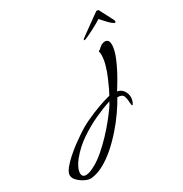

<svg xmlns="http://www.w3.org/2000/svg" viewBox="-519 -557 953 1002"><g transform="rotate(-30 -43.0 -55.5)"><path d="M-257 316Q-272 317 -293 307Q-314 297 -330.5 280.5Q-347 264 -347 247Q-347 230 -329 207.5Q-311 185 -285.5 162.5Q-260 140 -235 121.5Q-210 103 -196 94Q-158 67 -114.5 46.5Q-71 26 -30 11.5Q11 -3 40 -10Q45 -18 56 -41Q67 -64 80 -94.5Q93 -125 102 -157Q111 -189 111 -215Q111 -229 108 -239Q116 -241 121.5 -247Q127 -253 137 -260Q141 -262 147.5 -264.5Q154 -267 161 -267Q170 -267 177.5 -260.5Q185 -254 185 -234Q185 -230 185 -226.5Q185 -223 184 -219Q180 -192 167 -160Q154 -128 137.5 -97Q121 -66 106.5 -42.5Q92 -19 86 -9Q109 -5 121.5 13Q134 31 134 53Q134 67 128 81Q123 93 119 93Q115 93 115 81Q114 54 108 36Q102 18 72 18Q55 49 28.5 87.5Q2 126 -32 165Q-66 204 -103.5 237Q-141 270 -180.5 291.5Q-220 313 -257 316ZM-271 288Q-250 288 -214 268Q-185 252 -153.5 225Q-122 198 -92 166.5Q-62 135 -37 104Q-12 73 4.5 49.5Q21 26 25 16Q-17 29 -69.5 53Q-122 77 -173 111.5Q-224 146 -262 193Q-277 211 -286 230.5Q-295 250 -295 264Q-295 288 -271 288ZM256 -325Q250 -325 238 -335.5Q226 -346 213.5 -360Q201 -374 191 -385Q185 -381 168 -371Q151 -361 131 -351Q111 -341 95 -333.5Q79 -326 75 -326H73Q70 -326 70 -328Q70 -330 73.5 -333.5Q77 -337 80 -339Q107 -358 134 -378Q161 -398 198 -424Q201 -427 207 -427Q214 -427 217 -421Q217 -420 224 -407Q231 -394 239.5 -377.5Q248 -361 254 -349.5Q260 -338 259 -339Q261 -337 261 -333Q261 -325 256 -325Z"/></g></svg>

Font: The Nautigal
Style: Regular
Weight: 400
Designer: Robert E. Leuschke
Foundry: Robert E. Leuschke
Version: Version 1.100; ttfautohint (v1.8.3)